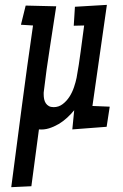

<svg xmlns="http://www.w3.org/2000/svg" viewBox="-20 -525 507 792"><path d="M140.6 8.8 109.4 243.2 26.4 247.1Q48.3 79.1 70.1 -86.4Q91.8 -252 116.2 -419.9L66.4 -422.9L85.9 -502L211.9 -499Q198.7 -411.1 185.1 -324.7Q171.4 -238.3 161.1 -150.4Q160.2 -146.5 160.2 -143.1Q160.2 -139.6 160.2 -135.7Q160.2 -125.5 162.1 -116Q164.1 -106.4 168.9 -99.1Q173.8 -91.8 181.6 -87.4Q189.5 -83 201.2 -83Q222.2 -83 238.5 -95.5Q254.9 -107.9 266.6 -126.2Q278.3 -144.5 285.4 -165.8Q292.5 -187 295.9 -204.1Q305.7 -257.8 312.7 -312Q319.8 -366.2 327.1 -419.9L284.2 -418.9L289.1 -497.1L420.9 -504.9L361.3 -87.9L432.6 -85L419.9 -2L278.3 8.8L286.1 -70.3Q273.4 -54.7 257.1 -39.6Q240.7 -24.4 221.7 -13.2Q202.6 -2 182.1 4.4Q161.6 10.7 140.6 8.8Z"/></svg>

Font: Maiden Orange
Style: Regular
Weight: 400
Designer: Astigmatic (AOETI)
Foundry: Astigmatic (AOETI)
Version: Version 1.001